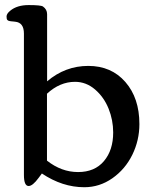

<svg xmlns="http://www.w3.org/2000/svg" viewBox="-20 -744 617 772"><path d="M435.1 -211.4Q435.1 -261.2 416.5 -307.4Q397.9 -353.5 362.1 -384.3Q326.2 -415 281.7 -415Q220.7 -415 168.9 -367.2V-98.1Q227.1 -52.2 293.9 -52.2Q360.8 -52.2 397.9 -96.2Q435.1 -140.1 435.1 -211.4ZM95.2 3.9Q76.2 3.9 76.2 -40.5V-608.9Q76.2 -653.3 41 -656.7Q37.6 -657.2 32.2 -657.7Q26.9 -658.2 24.4 -658.4Q22 -658.7 18.3 -659.4Q14.6 -660.2 12.9 -661.1Q11.2 -662.1 9.8 -663.6Q6.3 -666.5 6.3 -677.7Q6.3 -689 21.5 -701.2Q48.8 -723.6 95.2 -723.6Q144.5 -723.6 152.8 -717.8Q169.4 -706.1 169.4 -687V-417Q242.2 -479 335 -479Q427.7 -479 484.1 -414.3Q540.5 -349.6 540.5 -245.1Q540.5 -179.7 512 -121.6Q483.4 -63.5 431.9 -27.3Q380.4 8.8 318.8 8.8Q231 8.8 148.4 -46.4Q147.5 -45.4 135.3 -28.8Q111.3 3.9 95.2 3.9Z"/></svg>

Font: Corben
Style: Regular
Weight: 400
Designer: vernon adams
Foundry: vernon adams
Version: Version 1.101